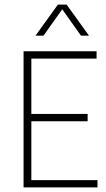

<svg xmlns="http://www.w3.org/2000/svg" viewBox="-20 -819 464 839"><path d="M83 0V-595H402V-563H117V-32H406V0ZM112 -289V-321H363V-289ZM135 -663 233 -799H271L369 -663H334L248 -784H256L170 -663Z"/></svg>

Font: Encode Sans SC Condensed Thin
Style: Regular
Weight: 100
Width: 3
Designer: Multiple Designers
Foundry: Impallari Type
Version: Version 3.002